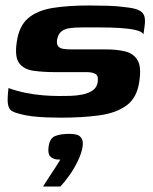

<svg xmlns="http://www.w3.org/2000/svg" viewBox="-20 -425 557 700"><path d="M202 4Q178 4 150.5 3Q123 2 97.5 -1Q72 -4 51 -10Q34 -14 23 -20.5Q12 -27 9 -45.5Q6 -64 11 -104Q41 -93 73.5 -86.5Q106 -80 137 -77.5Q168 -75 195 -75Q214 -75 236.5 -75.5Q259 -76 281 -80.5Q303 -85 318 -95.5Q333 -106 336 -125Q340 -148 328.5 -155Q317 -162 297 -162H183Q137 -162 102 -167Q67 -172 50 -194.5Q33 -217 41 -271Q49 -330 82.5 -358.5Q116 -387 172 -396Q228 -405 305 -405Q334 -405 371.5 -404Q409 -403 435 -399Q466 -396 482.5 -389.5Q499 -383 505 -369.5Q511 -356 507 -328L503 -300Q498 -310 474.5 -315.5Q451 -321 417 -323Q383 -325 346 -325Q309 -325 277 -325Q254 -325 235 -322.5Q216 -320 204 -310.5Q192 -301 188 -280Q186 -264 192 -256.5Q198 -249 210 -247Q222 -245 237 -245H364Q406 -245 436.5 -237.5Q467 -230 481.5 -205.5Q496 -181 488 -129Q480 -69 442 -41Q404 -13 342.5 -4.5Q281 4 202 4ZM137 255Q150 234 160 219Q170 204 179.5 189.5Q189 175 200 157Q197 157 192.5 156.5Q188 156 185 156Q172 154 163 145Q154 136 157 111Q161 79 181 71Q201 63 234 63Q248 63 259.5 66Q271 69 277.5 79.5Q284 90 281 111Q277 134 264.5 160.5Q252 187 235 211.5Q218 236 200 255Z"/></svg>

Font: Genos Thin
Style: Bold Italic
Weight: 700
Italic angle: -8°
Version: Version 1.010